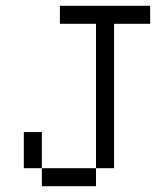

<svg xmlns="http://www.w3.org/2000/svg" viewBox="-20 -645 540 665"><path d="M500 -562.5V-625H187.5V-562.5H312.5Q312.5 -562.5 312.5 -62.5H125V0H312.5V-62.5H375Q375 -62.5 375 -562.5ZM125 -62.5Q125 -62.5 125 -187.5H62.5Q62.5 -187.5 62.5 -62.5Z"/></svg>

Font: BFUnifontExMono
Style: Regular
Weight: 500
Version: Version 15.0.06